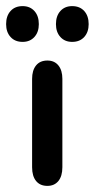

<svg xmlns="http://www.w3.org/2000/svg" viewBox="-43 -598 310 628"><path d="M62 -51Q62 -22 75 -6Q88 10 112 10Q135 10 148 -6Q161 -22 161 -51V-340Q161 -368 148 -384Q135 -400 112 -400Q88 -400 75 -384Q62 -368 62 -340ZM31 -578Q6 -578 -8.5 -562Q-23 -546 -23 -519Q-23 -493 -8.5 -477Q6 -461 31 -461Q55 -461 69.5 -477Q84 -493 84 -519Q84 -546 69.5 -562Q55 -578 31 -578ZM193 -578Q169 -578 154.5 -562Q140 -546 140 -519Q140 -493 154.5 -477Q169 -461 193 -461Q218 -461 232.5 -477Q247 -493 247 -519Q247 -546 232.5 -562Q218 -578 193 -578Z"/></svg>

Font: Beiruti SemiBold
Style: Regular
Weight: 600
Designer: Arlette Boutros
Foundry: Boutros
Version: Version 1.41